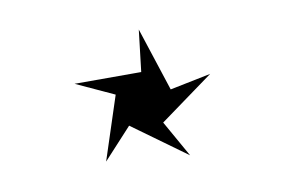

<svg xmlns="http://www.w3.org/2000/svg" viewBox="-48 -643 730 490"><g transform="rotate(-10 317.0 -397.5)"><path d="M323.2 -459 335.9 -566.9 389.6 -402.3 495.6 -423.8 356 -322.3 409.2 -228 269 -329.6 195.3 -249.5 249 -413.6 150.4 -459Z"/></g></svg>

Font: Vazirmatn RD Light
Style: Regular
Weight: 300
Designer: Saber Rastikerdar
Foundry: Saber Rastikerdar
Version: Version 32.102